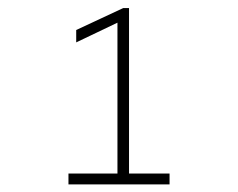

<svg xmlns="http://www.w3.org/2000/svg" viewBox="-20 -911 602 486"><path d="M277.3 -444.3V-864.3L283.2 -856.4L172.9 -803.7V-835L292 -890.6H306.6V-444.3ZM153.3 -444.3V-471.7H409.2V-444.3Z"/></svg>

Font: Reddit Mono ExtraLight
Style: Regular
Weight: 250
Monospace: yes
Designer: Stephen Hutchings
Foundry: Reddit
Version: Version 1.014